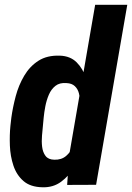

<svg xmlns="http://www.w3.org/2000/svg" viewBox="-20 -770 550 800"><path d="M268.1 -123 376.5 -750H510.3L380.4 0L259.8 0.5ZM23.4 -245.6 27.3 -279.8Q33.2 -322.8 45.4 -368.9Q57.6 -415 80.8 -454.3Q104 -493.7 140.1 -516.8Q176.3 -540 229.5 -538.1Q272.9 -536.6 299.3 -510.3Q325.7 -483.9 338.4 -444.3Q351.1 -404.8 354.2 -362.5Q357.4 -320.3 355.5 -286.6L349.1 -235.8Q342.3 -200.2 328.4 -157.2Q314.5 -114.3 291 -75.7Q267.6 -37.1 234.6 -12.7Q201.7 11.7 156.7 10.3Q106.4 9.3 77.6 -15.9Q48.8 -41 35.9 -80.1Q22.9 -119.1 21.2 -163.1Q19.5 -207 23.4 -245.6ZM162.1 -280.8 158.7 -244.6Q157.2 -228 155 -204.8Q152.8 -181.6 155.5 -158.7Q158.2 -135.7 169.7 -120.4Q181.2 -105 206.1 -104.5Q236.3 -103.5 255.9 -120.6Q275.4 -137.7 286.1 -163.3Q296.9 -189 300.8 -214.4L313.5 -307.6Q314.9 -324.2 314.2 -343.8Q313.5 -363.3 308.8 -381.3Q304.2 -399.4 291.7 -411.1Q279.3 -422.9 257.3 -423.8Q229 -426.3 211.2 -412.4Q193.4 -398.4 183.6 -375.5Q173.8 -352.5 168.9 -327.1Q164.1 -301.8 162.1 -280.8Z"/></svg>

Font: Roboto Condensed
Style: Bold Italic
Weight: 700
Italic angle: -12°
Designer: Christian Robertson
Foundry: Google
Version: Version 3.0